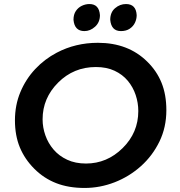

<svg xmlns="http://www.w3.org/2000/svg" viewBox="-20 -921 890 951"><path d="M399 10Q319.5 10 258.5 -13.8Q197.5 -37.5 150 -85Q102.5 -132.5 78.2 -191.2Q54 -250 54 -325Q54 -400.5 81 -465Q108 -529.5 154.5 -579Q201 -628.5 261 -660Q354 -709 465 -709Q615 -709 709.5 -615.5Q756.5 -569.5 780.2 -510.8Q804 -452 804 -375Q804 -290.5 769.8 -220Q735.5 -149.5 678 -98Q620.5 -46.5 548 -18.2Q475.5 10 399 10ZM406 -111Q510 -111 587.5 -187.5Q665 -264 665 -371Q665 -411.5 652 -450.5Q639 -489.5 613 -520.8Q587 -552 547.5 -570.5Q508 -589 455 -589Q345 -589 268 -512Q191 -435 191 -330Q191 -289.5 204.8 -250.5Q218.5 -211.5 245.5 -180Q272.5 -148.5 312.8 -129.8Q353 -111 406 -111ZM398 -767Q349 -767 344 -823Q344 -849 355.5 -866.2Q367 -883.5 385.2 -892.2Q403.5 -901 423 -901Q471 -901 475 -846Q475 -810.5 451 -788.8Q427 -767 398 -767ZM579 -767Q531 -767 526 -823Q526 -860 550 -880.5Q574 -901 604 -901Q654 -901 657 -846Q657 -826.5 648.5 -808.5Q640 -790.5 622.5 -778.8Q605 -767 579 -767Z"/></svg>

Font: Argentum Sans Medium
Style: Italic
Weight: 500
Italic angle: -11°
Designer: Julieta Ulanovsky (font), Cristiano Sobral (main changes and remaster)
Foundry: Julieta Ulanovsky (font), Cristiano Sobral (main changes and remaster)
Version: Version 2.007;June 15, 2022;FontCreator 14.0.0.2814 64-bit; 